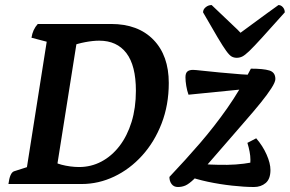

<svg xmlns="http://www.w3.org/2000/svg" viewBox="-20 -737 1161 769"><path d="M13.8 0Q19.5 -44.9 36.1 -50.9L104.7 -72.9L85.5 -52.4L169.6 -585.8L183.3 -565.7L106.1 -585.9Q111 -618.7 131.3 -641H424.8Q533.1 -641 594.6 -577.7Q656 -514.5 656 -404.5Q656 -316.5 627.2 -242.3Q598.5 -168.1 549.2 -113.8Q499.9 -59.4 437.2 -29.7Q374.5 0 307 0ZM296.7 -68Q344.7 -68 386 -89.8Q427.3 -111.6 458.5 -152Q489.6 -192.5 507 -248.7Q524.3 -305 524.3 -373.5Q524.3 -474.3 486.3 -524.2Q448.2 -574.1 377.4 -574.1Q352.6 -574.1 321.2 -568.2Q289.7 -562.2 268.3 -553.3L287.9 -572L208.6 -72.3L201.6 -86.3Q210.8 -81.4 226.7 -77.2Q242.6 -73 261.2 -70.5Q279.9 -68 296.7 -68ZM692.5 12Q676.2 12 667.3 0.2Q658.5 -11.6 658.5 -28.3Q723.1 -96.5 780.8 -163.3Q838.5 -230.2 889.9 -303.3Q941.3 -376.5 984.8 -462Q1034.8 -462 1058.8 -454.7Q1082.9 -447.5 1082.9 -420.5Q1082.9 -408.4 1066.9 -383.5Q1050.9 -358.5 1024.4 -325.8Q997.9 -293.1 965.8 -256.4Q933.8 -219.6 902.1 -182.9Q845.1 -117.2 810.9 -77.9Q776.8 -38.6 756.8 -19.4Q736.8 -0.3 722.8 5.9Q708.8 12 692.5 12ZM997.2 12Q958.8 12 909.5 6.5Q860.2 1.1 812.1 -9.1Q764.1 -19.4 727.3 -33.3L758 -82.9Q823.4 -75.9 890.7 -76.8Q958.1 -77.8 1019.5 -93.2L975.8 -55Q979.1 -62.2 981.1 -73Q983 -83.7 983 -97Q983 -112.3 979.7 -129.4Q976.5 -146.6 970.9 -164.8L1006.2 -183.1Q1032.4 -152.7 1047.8 -117.9Q1063.2 -83.1 1063.2 -56.1Q1063.2 -20.2 1044.2 -4.1Q1025.2 12 997.2 12ZM735 -357.7Q729.2 -373.8 726 -393Q722.8 -412.2 722.8 -427.4Q722.8 -443.9 730.4 -450.5Q737.9 -457.1 753.1 -457.1Q761.1 -457.1 790.3 -453.8Q819.6 -450.6 860.4 -446.7Q901.3 -442.7 943.8 -439.5Q986.4 -436.3 1019.9 -436.3L1008.2 -384.9ZM928.3 -505.5Q917.1 -505.5 908.1 -510.4Q899.1 -515.3 886.3 -532.8Q873.5 -550.4 851.6 -587.2Q829.7 -624.1 793.3 -687.5Q793.3 -699.5 803.9 -708.1Q814.5 -716.8 827.7 -716.8Q858.3 -688.3 879.3 -667.7Q900.4 -647.2 916.1 -632.7Q931.9 -618.3 943.3 -605.8Q955 -614.6 971.5 -626.5Q988.1 -638.5 1007.4 -652.9Q1026.7 -667.3 1049 -683.4Q1071.4 -699.6 1095.3 -716.8Q1105.3 -716.8 1113 -708.1Q1120.6 -699.5 1120.6 -687.5Q1063.9 -624.1 1030.4 -587.2Q997 -550.4 978.7 -532.8Q960.4 -515.3 949.9 -510.4Q939.4 -505.5 928.3 -505.5Z"/></svg>

Font: Petrona
Style: Italic
Weight: 400
Italic angle: -9°
Designer: Ringo R. Seeber
Foundry: Ringo R. Seeber
Version: Version 2.001; ttfautohint (v1.8.3)